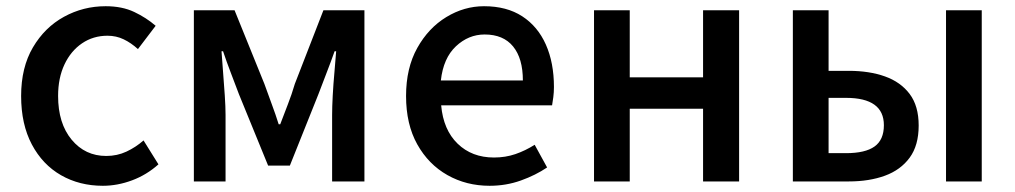

<svg xmlns="http://www.w3.org/2000/svg" viewBox="-20 -584 3267 618"><path d="M311 14Q236 14 176.5 -20Q117 -54 82.5 -119Q48 -184 48 -275Q48 -367 86 -431.5Q124 -496 186 -530Q248 -564 320 -564Q373 -564 412 -545.5Q451 -527 481 -501L424 -426Q402 -446 378 -457.5Q354 -469 326 -469Q280 -469 244 -444.5Q208 -420 187.5 -376.5Q167 -333 167 -275Q167 -187 210.5 -134.5Q254 -82 322 -82Q357 -82 387 -96Q417 -110 442 -132L490 -55Q452 -21 405 -3.5Q358 14 311 14Z M604 0V-551H735L831 -314Q843 -280 855 -248Q867 -216 877 -184H882Q894 -216 906.5 -248Q919 -280 929 -314L1021 -551H1153V0H1049V-214Q1049 -240 1051 -277Q1053 -314 1056.5 -352Q1060 -390 1062 -419H1057Q1045 -385 1031 -349Q1017 -313 1005 -281L913 -51H843L749 -281Q737 -313 723 -349.5Q709 -386 698 -419H693Q695 -390 698 -352Q701 -314 703.5 -277Q706 -240 706 -214V0Z M1556 14Q1481 14 1420 -20.5Q1359 -55 1323 -119.5Q1287 -184 1287 -275Q1287 -365 1323 -429.5Q1359 -494 1416.5 -529Q1474 -564 1538 -564Q1611 -564 1661 -531.5Q1711 -499 1737 -440.5Q1763 -382 1763 -304Q1763 -287 1761 -271.5Q1759 -256 1757 -245H1400Q1407 -166 1453 -121.5Q1499 -77 1570 -77Q1607 -77 1639 -88Q1671 -99 1701 -118L1741 -45Q1704 -20 1656.5 -3Q1609 14 1556 14ZM1399 -325H1663Q1663 -396 1631.5 -434.5Q1600 -473 1540 -473Q1488 -473 1447.5 -435Q1407 -397 1399 -325Z M1892 0V-551H2007V-335H2243V-551H2359V0H2243V-234H2007V0Z M2532 0V-551H2647V-356H2712Q2778 -356 2828.5 -338Q2879 -320 2908 -281.5Q2937 -243 2937 -180Q2937 -116 2908 -76.5Q2879 -37 2828.5 -18.5Q2778 0 2712 0ZM2647 -91H2703Q2765 -91 2795 -112.5Q2825 -134 2825 -181Q2825 -269 2703 -269H2647ZM3025 0V-551H3140V0Z"/></svg>

Font: Source Han Sans SC Medium
Style: Regular
Weight: 500
Designer: Ryoko NISHIZUKA 西塚涼子 (kana, bopomofo & ideographs); Paul D. Hunt (Latin, Greek & Cyrillic); Sandoll Communications 산돌커뮤니
Foundry: Adobe
Version: Version 2.004;hotconv 1.0.118;makeotfexe 2.5.65603